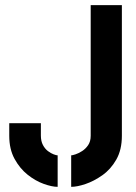

<svg xmlns="http://www.w3.org/2000/svg" viewBox="-20 -720 526 745"><path d="M256.2 5V-117.2Q260.8 -117.2 272.8 -121.1Q284.7 -124.9 298.3 -133.6Q312 -142.2 322 -156.8Q331.9 -171.4 331.9 -193V-700H452.9V-193Q452.9 -139 431.4 -101Q409.8 -63 377.1 -40Q344.4 -17 311.8 -6Q279.2 5 256.2 5ZM203.7 5Q181.7 5 149.6 -6.5Q117.5 -18 87.3 -42Q57.1 -66 36.5 -103.5Q15.9 -141 15.9 -193V-242H138.6V-194.3Q138.6 -172.4 146.5 -157.5Q154.4 -142.6 165.9 -133.8Q177.5 -125.1 188 -121.2Q198.5 -117.2 203.7 -117.2Z"/></svg>

Font: Stick No Bills ExtraLight
Style: Regular
Weight: 200
Designer: Kosala Senevirathne, Siva Puranthara, Lasantha Premarathna, Tharique Azeez
Foundry: mooniak
Version: Version 2.000